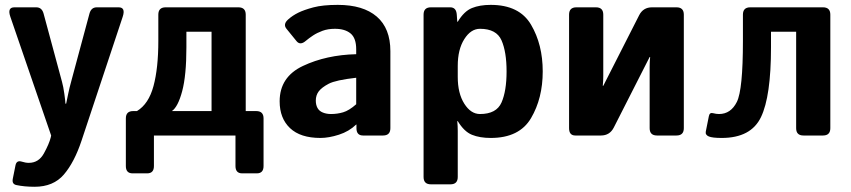

<svg xmlns="http://www.w3.org/2000/svg" viewBox="-20 -542 3405 768"><path d="M21.5 -474.6Q8.3 -512.7 37.6 -512.7H125Q147.5 -512.7 154.3 -487.8L228 -214.8Q233.4 -195.8 237.5 -165.8Q241.7 -135.7 241.7 -127.4H244.6Q250.5 -153.3 253.2 -168.7Q255.9 -184.1 268.1 -228.5L337.9 -487.8Q344.7 -512.7 367.2 -512.7H454.6Q483.4 -512.7 470.7 -474.6L306.2 20.5Q277.3 107.4 235.4 156.2Q193.4 205.1 118.7 205.1Q77.6 205.1 45.4 198.2Q26.9 194.3 31.2 172.9L42 119.1Q46.4 98.1 66.9 104.5Q82 109.4 95.2 109.4Q134.8 109.4 155.5 71.8Q176.3 34.2 183.1 7.3L184.6 0Z M510.3 151.4Q483.4 151.4 483.4 122.1V-68.4Q483.4 -97.7 512.7 -97.7H527.8Q574.7 -126 594 -197.8Q613.3 -269.5 613.3 -377.9V-483.4Q613.3 -512.7 642.6 -512.7H933.6Q962.9 -512.7 962.9 -483.4V-97.7H1004.9Q1034.2 -97.7 1034.2 -68.4V122.1Q1034.2 151.4 1007.3 151.4H948.7Q921.9 151.4 921.9 122.1V0H595.7V122.1Q595.7 151.4 568.8 151.4ZM667.5 -97.7H826.2V-415H725.6V-353Q725.6 -240.2 708.7 -177.2Q691.9 -114.3 667.5 -97.7Z M1098.6 -136.7Q1098.6 -234.4 1191.9 -278.3Q1285.2 -322.3 1404.8 -325.2V-344.7Q1404.8 -389.6 1382.3 -408.2Q1359.9 -426.8 1319.8 -426.8Q1291.5 -426.8 1269.8 -418.7Q1248 -410.6 1232.2 -400.1Q1216.3 -389.6 1203.6 -378.9Q1181.2 -359.4 1166.5 -377L1126 -426.8Q1110.8 -445.3 1133.3 -464.8Q1150.4 -480 1173.1 -491.2Q1195.8 -502.4 1233.4 -512.5Q1271 -522.5 1331.1 -522.5Q1432.6 -522.5 1487.1 -475.6Q1541.5 -428.7 1541.5 -337.4V-29.3Q1541.5 0 1512.2 0H1432.1Q1405.8 0 1405.8 -29.3V-43.9H1404.8Q1376 -16.1 1335.7 -3.2Q1295.4 9.8 1261.7 9.8Q1181.6 9.8 1140.1 -29.5Q1098.6 -68.8 1098.6 -136.7ZM1243.2 -139.6Q1243.2 -122.6 1250 -110.1Q1256.8 -97.7 1271.5 -91.8Q1286.1 -85.9 1304.2 -85.9Q1329.1 -85.9 1352.5 -92.8Q1376 -99.6 1404.8 -125V-231Q1322.8 -221.7 1294.9 -207Q1267.1 -192.4 1255.1 -176.8Q1243.2 -161.1 1243.2 -139.6Z M1703.6 195.3Q1674.3 195.3 1674.3 166V-483.4Q1674.3 -512.7 1703.6 -512.7H1780.8Q1805.2 -512.7 1807.1 -483.4L1809.1 -455.1H1811Q1836.4 -497.1 1867.7 -509.8Q1898.9 -522.5 1942.9 -522.5Q2057.6 -522.5 2104.2 -443.1Q2150.9 -363.8 2150.9 -256.3Q2150.9 -148.9 2104.2 -69.6Q2057.6 9.8 1942.9 9.8Q1898.9 9.8 1867.7 -2.9Q1836.4 -15.6 1811 -57.6H1809.1Q1811 -38.1 1811 -18.6V166Q1811 195.3 1781.7 195.3ZM1811 -234.4Q1811 -168.5 1837.2 -127.2Q1863.3 -85.9 1899.9 -85.9Q1965.8 -85.9 1986.1 -132.1Q2006.3 -178.2 2006.3 -256.3Q2006.3 -334.5 1986.1 -380.6Q1965.8 -426.8 1899.9 -426.8Q1863.3 -426.8 1837.2 -385.5Q1811 -344.2 1811 -278.3Z M2281.2 0Q2256.3 0 2256.3 -29.3V-483.4Q2256.3 -512.7 2285.6 -512.7H2363.8Q2393.1 -512.7 2393.1 -483.4V-237.8Q2393.1 -218.3 2391.1 -198.7H2393.1L2536.6 -481Q2552.7 -512.7 2587.9 -512.7H2686Q2715.3 -512.7 2715.3 -483.4V-29.3Q2715.3 0 2686 0H2607.9Q2578.6 0 2578.6 -29.3V-274.9Q2578.6 -294.9 2580.6 -314H2578.6L2435.1 -31.7Q2418.9 0 2383.8 0Z M2815.4 3.9Q2800.3 -2.4 2803.2 -16.1L2815.4 -77.1Q2818.4 -92.8 2831.5 -89.4Q2845.2 -85.9 2856 -85.9Q2903.3 -85.9 2927.5 -134.5Q2951.7 -183.1 2951.7 -377.9V-483.4Q2951.7 -512.7 2981 -512.7H3272Q3301.3 -512.7 3301.3 -483.4V-29.3Q3301.3 0 3272 0H3193.8Q3164.6 0 3164.6 -29.3V-415H3064V-353Q3064 -156.7 3023.9 -73.5Q2983.9 9.8 2866.7 9.8Q2829.6 9.8 2815.4 3.9Z"/></svg>

Font: Istok Web
Style: Bold
Weight: 700
Designer: Andrey V. Panov
Foundry: Andrey V. Panov
Version: Version 1.0.2g